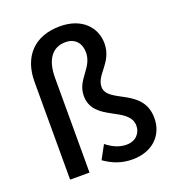

<svg xmlns="http://www.w3.org/2000/svg" viewBox="-146 -923 959 1051"><g transform="rotate(-20 333.5 -397.5)"><path d="M447 13C566 13 636 -62 636 -159C636 -338 422 -320 422 -418C422 -490 519 -526 519 -637C519 -729 450 -808 321 -808C168 -808 87 -712 87 -570V0H200V-552C200 -659 244 -716 320 -716C377 -716 407 -677 407 -625C407 -534 314 -501 314 -405C314 -251 529 -269 529 -153C529 -111 498 -74 444 -74C404 -74 367 -89 328 -120L285 -41C333 -7 384 13 447 13Z"/></g></svg>

Font: Noto Sans Japanese Medium
Style: Regular
Weight: 500
Designer: Ryoko NISHIZUKA (kana & ideographs); Paul D. Hunt (Latin, Greek & Cyrillic); Wenlong ZHANG (bopomofo); Sandoll Communica
Foundry: Adobe Systems Incorporated
Version: Version 1.000;PS 1;hotconv 1.0.78;makeotf.lib2.5.61930